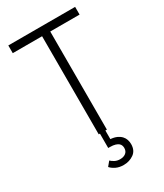

<svg xmlns="http://www.w3.org/2000/svg" viewBox="-225 -788 941 1100"><g transform="rotate(-30 245.0 -238.0)"><path d="M218 -649H24V-700H466V-649H272V0H262V57Q287 59 304 67Q321 75 331.5 86.5Q342 98 346.5 112Q351 126 351 141Q351 183 322 203.5Q293 224 255 224Q226 224 204.5 213.5Q183 203 171 189L195 160Q204 169 219 177Q234 185 254 185Q277 185 291.5 173.5Q306 162 306 140Q306 133 303.5 125Q301 117 294 110.5Q287 104 273 99.5Q259 95 237 95H226V0H218Z"/></g></svg>

Font: Tilda Sans Light
Style: Regular
Weight: 300
Designer: ParaType Ltd
Foundry: ParaType Ltd
Version: Version 1.009